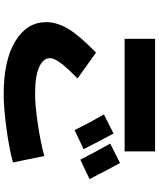

<svg xmlns="http://www.w3.org/2000/svg" viewBox="70 -870 860 1040"><g transform="rotate(90 500.0 -350.0)"><path d="M788 -373 685 -324Q646 -403 600 -483L703 -535Q749 -450 788 -373ZM950 -405 845 -355Q800 -442 758 -517L863 -570Q899 -505 950 -405ZM190 -595V-760H800V-595ZM265 -440 405 -340Q342 -278 318.5 -245Q295 -212 295 -190Q295 -154 343.5 -132Q392 -110 490 -110Q551 -110 652 -125Q753 -140 825 -160L860 10Q786 30 676 45Q566 60 490 60Q306 60 203 -3Q100 -66 100 -170Q100 -229 136.5 -290Q173 -351 265 -440Z"/></g></svg>

Font: M PLUS 1p Black
Style: Regular
Weight: 900
Version: Version 1.061